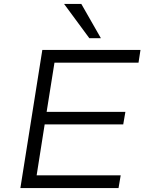

<svg xmlns="http://www.w3.org/2000/svg" viewBox="-20 -960 750 980"><path d="M84 0 196 -705H697L687 -640H258L218 -389H620L609 -325H208L167 -65H596L585 0ZM436 -765 307 -940H395L495 -765Z"/></svg>

Font: Nunito Sans 7pt SemiExpanded Light
Style: Italic
Weight: 300
Width: 6
Italic angle: -9°
Designer: Vernon Adams
Foundry: Vernon Adams
Version: Version 3.101;gftools[0.9.27]